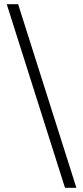

<svg xmlns="http://www.w3.org/2000/svg" viewBox="-20 -730 392 910"><path d="M12 -710H66L342 160H288Z"/></svg>

Font: Assistant-zap
Style: zap
Weight: 400
Designer: Hebrew By Ben Nathan, Latin by Paul Hunt
Version: Version 2.001